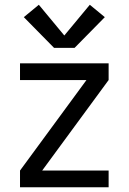

<svg xmlns="http://www.w3.org/2000/svg" viewBox="-20 -786 540 806"><path d="M64 0V-70L343 -450H64V-520H436V-450L157 -70H436V0ZM207 -585 80 -714 143 -766 250 -637 357 -766 420 -714 293 -585Z"/></svg>

Font: Zed Mono
Style: Regular
Weight: 400
Monospace: yes
Designer: Belleve Invis
Foundry: Belleve Invis
Version: Version 1.0.0; ttfautohint (v1.8.4)